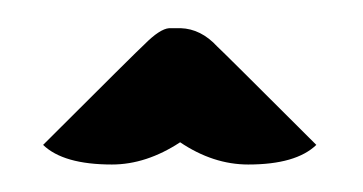

<svg xmlns="http://www.w3.org/2000/svg" viewBox="-20 -747 263 139"><path d="M159.7 -627.9Q134.3 -627.9 110.4 -644Q85.9 -627.9 61 -627.9Q25.9 -627.9 11.2 -642.1Q80.1 -710.9 84.5 -714.8Q95.7 -726.1 102.5 -726.6H110.8Q125.5 -726.1 137.2 -713.4Q140.6 -710.4 209 -642.1Q194.3 -627.9 159.7 -627.9Z"/></svg>

Font: Greenwashing Machine
Style: Regular
Weight: 400
Designer: Tup Wanders
Foundry: Free font, DO NOT SELL
Version: Version 1.00;August 10, 2023;FontCreator 11.5.0.2430 64-bit